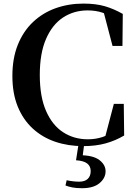

<svg xmlns="http://www.w3.org/2000/svg" viewBox="-20 -779 742 1048"><path d="M434.5 18.6Q351.6 18.6 281.4 -5.3Q211.1 -29.2 158.5 -77.6Q105.9 -126.1 76.7 -197.7Q47.6 -269.4 47.6 -364.6Q47.6 -461.1 77.4 -534.9Q107.2 -608.8 160.3 -659Q213.4 -709.1 284 -734.3Q354.6 -759.4 435.2 -759.4Q503 -759.4 552.5 -745Q601.9 -730.5 650.2 -703L648.4 -528.3H594.2L541.9 -727.8L613.9 -703.5V-670Q575.2 -697.9 538.8 -710.1Q502.3 -722.2 458.1 -722.2Q383.8 -722.2 324.7 -683.8Q265.7 -645.4 231.5 -567Q197.2 -488.7 197.2 -369.8Q197.2 -250.8 231.7 -172.7Q266.1 -94.6 325.3 -56.7Q384.4 -18.7 459.4 -18.7Q502.8 -18.7 540.8 -31.5Q578.8 -44.3 619.6 -74.1V-38.4L549.7 -15.3L601.5 -212.2H655.6L657.7 -39.3Q610.1 -11.2 556.2 3.7Q502.3 18.6 434.5 18.6ZM395 95.8 410.5 -3.9H441.1L430.1 81.7L414.2 68.1Q487.9 68.4 522.1 94.3Q556.3 120.2 556.3 156Q556.3 193 523.3 220.7Q490.4 248.3 427.9 248.3Q396.6 248.3 375.1 244.1Q353.6 239.9 337.4 233.4L343.9 204.8Q361.4 208.6 379 210.6Q396.6 212.6 411.8 212.6Q443.2 212.6 459.1 197.3Q475 182 475 154.6Q475 128.3 456 113.4Q436.9 98.5 395 95.8Z"/></svg>

Font: Early Summer Mincho VF
Style: Regular
Weight: 250
Designer: GuiWonder
Version: Version 1.002